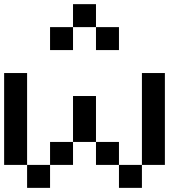

<svg xmlns="http://www.w3.org/2000/svg" viewBox="-20 -909 929 929"><path d="M111.1 -111.1H0V-555.6H111.1ZM222.2 0H111.1V-111.1H222.2ZM444.4 -222.2H333.3V-444.4H444.4ZM666.7 0H555.6V-111.1H666.7ZM777.8 -111.1H666.7V-555.6H777.8ZM333.3 -111.1H222.2V-222.2H333.3ZM555.6 -111.1H444.4V-222.2H555.6ZM555.6 -666.7H444.4V-777.8H555.6ZM444.4 -777.8H333.3V-888.9H444.4ZM333.3 -666.7H222.2V-777.8H333.3Z"/></svg>

Font: Pixeloid Sans
Style: Regular
Weight: 400
Designer: GGBotNet
Foundry: GGBotNet
Version: 0.5